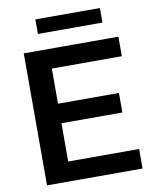

<svg xmlns="http://www.w3.org/2000/svg" viewBox="-98 -987 851 1060"><g transform="rotate(-10 328.0 -457.0)"><path d="M78.5 0V-740H609V-630.5H216.5V-433.5H558V-324H216.5V-109.5H614V0ZM174 -832V-913.5H536V-832Z"/></g></svg>

Font: Encode Sans SmExp SmBold
Style: Regular
Weight: 600
Width: 6
Designer: Multiple Designers
Foundry: Impallari Type
Version: Version 3.002; ttfautohint (v1.8.3) -l 8 -r 50 -G 200 -x 14 